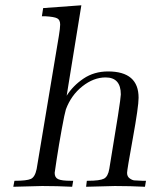

<svg xmlns="http://www.w3.org/2000/svg" viewBox="-20 -714 595 734"><path d="M30.8 0 35.2 -22.9H37.1Q82 -22.9 97.9 -30Q113.8 -37.1 120.1 -67.9L205.1 -577.1Q210 -606.9 210 -620.1Q210 -638.2 198.5 -644Q187 -649.9 152.8 -651.9H140.1L145 -683.1L291 -693.8L241.2 -387.2L234.9 -348.1Q258.8 -386.2 299.3 -413.6Q339.8 -440.9 393.1 -440.9Q510.3 -440.9 509.8 -339.8Q509.8 -306.6 487.8 -185.3Q465.8 -64 465.8 -53.2Q465.8 -39.1 475.8 -32Q485.8 -24.9 493.9 -24.4Q502 -23.9 523.9 -22.9H538.1L534.2 0Q477.1 -2.9 418.9 -2.9Q407.7 -2.9 309.1 0L312 -22.9H315.9Q361.8 -22.9 377.4 -31Q393.1 -39.1 397.9 -68.8Q441.9 -332 441.9 -353Q441.9 -418 383.8 -418Q337.9 -418 294.9 -384Q252 -350.1 231.9 -295.9Q227.1 -280.8 216.1 -220.5Q205.1 -160.2 196.8 -106L189 -53.2Q189 -35.2 202.4 -29.1Q215.8 -22.9 250 -22.9H259.8L255.9 0Q198.7 -2.9 141.1 -2.9Q129.9 -2.9 30.8 0Z"/></svg>

Font: CMU Serif Extra
Style: RomanSlanted
Weight: 500
Italic angle: -9.46001°
Version: Version 0.7.0